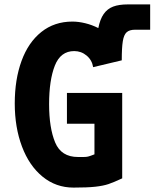

<svg xmlns="http://www.w3.org/2000/svg" viewBox="-20 -834 702 872"><path d="M47 -364Q47 -473 77.8 -557.2Q108.5 -641.5 167.8 -688.8Q227 -736 309 -736Q336.5 -736 367.2 -728.5Q398 -721 426.5 -706.5Q434.5 -747 451 -770.5Q467.5 -794 493.8 -804Q520 -814 561 -814H662V-699H593Q568 -699 555.2 -687.5Q542.5 -676 537.8 -647Q533 -618 533 -560L403 -529Q398 -561 373.5 -581.5Q349 -602 317 -602Q255 -602 229 -535.8Q203 -469.5 203 -361Q203 -253 230.5 -187Q258 -121 334 -121H360Q372 -121 380.2 -123Q388.5 -125 409 -133V-272H284V-412H535V-24Q496.5 -6 472.8 2Q449 10 413 14Q377 18 314 18Q234 18 173.2 -31.8Q112.5 -81.5 79.8 -168.5Q47 -255.5 47 -364Z"/></svg>

Font: JuliaMono Black
Style: Regular
Weight: 900
Monospace: yes
Designer: cormullion
Foundry: corm
Version: Version 0.054; ttfautohint (v1.8.4)